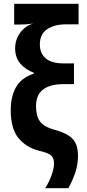

<svg xmlns="http://www.w3.org/2000/svg" viewBox="-20 -780 452 1002"><path d="M216 202Q237 169 249.5 133Q262 97 262 74Q262 46 247.5 32Q233 18 185 7Q119 -9 77.5 -58Q36 -107 36 -206Q36 -276 63.5 -325Q91 -374 157 -396V-400Q114 -416 86.5 -447.5Q59 -479 59 -528Q59 -574 86 -610Q113 -646 153 -657Q132 -654 116 -653Q100 -652 83 -652H54V-760H390V-653H324Q264 -653 226 -627.5Q188 -602 188 -548Q188 -502 218.5 -475.5Q249 -449 314 -449H366V-341H312Q242 -341 205 -313Q168 -285 168 -226Q168 -175 188.5 -146.5Q209 -118 267 -102Q328 -86 357.5 -57Q387 -28 387 34Q387 78 373 120Q359 162 337 202Z"/></svg>

Font: Noto Sans ExtraCondensed
Style: Bold
Weight: 700
Width: 2
Designer: Monotype Design Team
Foundry: Monotype Imaging Inc.
Version: Version 2.013; ttfautohint (v1.8.4.7-5d5b)